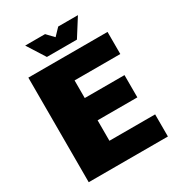

<svg xmlns="http://www.w3.org/2000/svg" viewBox="-204 -992 1018 1113"><g transform="rotate(-30 305.0 -435.0)"><path d="M590 -552H284V-434H550V-285H284V-148H590V0H60V-700H590ZM490 -870 414 -750H213L137 -870H270L314 -824L358 -870Z"/></g></svg>

Font: Fivo Sans Black
Style: Regular
Weight: 900
Designer: Alexander Slobzheninov
Foundry: Alexander Slobzheninov
Version: 1.0